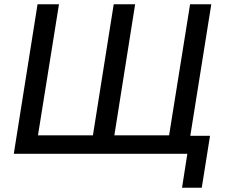

<svg xmlns="http://www.w3.org/2000/svg" viewBox="-20 -725 1064 905"><path d="M838 160 863 0H45L157 -705H258L159 -87H418L516 -705H617L519 -87H777L876 -705H976L877 -85H970L931 160Z"/></svg>

Font: Nunito Sans 10pt SemiCondensed SemiBold
Style: Italic
Weight: 600
Width: 4
Italic angle: -9°
Designer: Vernon Adams
Foundry: Vernon Adams
Version: Version 3.101;gftools[0.9.27]